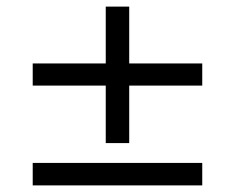

<svg xmlns="http://www.w3.org/2000/svg" viewBox="-20 -561 711 581"><path d="M300 -128V-302H79V-369H300V-541H371V-369H592V-302H371V-128ZM79 0V-68H592V0Z"/></svg>

Font: Nunito Sans 7pt SemiExpanded
Style: Regular
Weight: 400
Width: 6
Designer: Vernon Adams
Foundry: Vernon Adams
Version: Version 3.101;gftools[0.9.27]